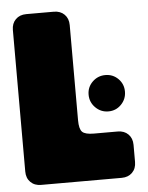

<svg xmlns="http://www.w3.org/2000/svg" viewBox="-51 -742 603 784"><g transform="rotate(-5 250.5 -350.0)"><path d="M319 -190Q283 -190 271 -202Q259 -214 259 -250V-640Q259 -667 242.5 -683.5Q226 -700 199 -700H86Q59 -700 42.5 -683.5Q26 -667 26 -640V-60Q26 -33 42.5 -16.5Q59 0 86 0H416Q443 0 459.5 -16.5Q476 -33 476 -60V-130Q476 -157 459.5 -173.5Q443 -190 416 -190ZM311 -350Q311 -319 333 -297Q355 -275 386 -275Q417 -275 438.5 -297Q460 -319 460 -350Q460 -381 438.5 -402.5Q417 -424 386 -424Q355 -424 333 -402.5Q311 -381 311 -350Z"/></g></svg>

Font: Bolota
Style: Bold
Weight: 240
Designer: Gabriel Pang
Version: Version 1.000